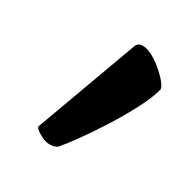

<svg xmlns="http://www.w3.org/2000/svg" viewBox="-57 -833 352 344"><g transform="rotate(20 119.5 -661.0)"><path d="M73 -549Q60 -549 48.5 -558.5Q37 -568 37 -572V-573L150 -768Q154 -773 160 -773Q169 -773 179.5 -765.5Q190 -758 199 -747.5Q208 -737 214 -727Q220 -717 220 -712V-710Q212 -692 193.5 -668Q175 -644 154 -621Q133 -598 113.5 -579Q94 -560 84 -552Q80 -549 73 -549Z"/></g></svg>

Font: Asar
Style: Regular
Weight: 400
Designer: Eben Sorkin
Foundry: Eben Sorkin, Pria Ravichandran
Version: Version 1.003; ttfautohint (v1.3) -l 8 -r 50 -G 0 -x 0 -H 45